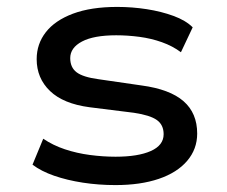

<svg xmlns="http://www.w3.org/2000/svg" viewBox="-20 -526 657 555"><path d="M314 9Q265 9 219.5 2Q174 -5 136.5 -18Q99 -31 74 -50L105 -125Q133 -106 167.5 -94.5Q202 -83 240 -78Q278 -73 314 -73Q379 -73 416 -89.5Q453 -106 453 -138Q453 -165 433.5 -179Q414 -193 367 -200L239 -216Q163 -226 124.5 -263Q86 -300 86 -355Q86 -399 112.5 -433Q139 -467 191 -486.5Q243 -506 319 -506Q362 -506 404 -499.5Q446 -493 481.5 -480Q517 -467 537 -447L503 -375Q479 -393 448 -404Q417 -415 383 -419.5Q349 -424 316 -424Q251 -424 217 -406Q183 -388 183 -358Q183 -331 201.5 -317Q220 -303 265 -297L389 -279Q471 -268 510.5 -233.5Q550 -199 550 -140Q550 -95 521 -61Q492 -27 439 -9Q386 9 314 9Z"/></svg>

Font: Nunito Sans 7pt SemiExpanded Medium
Style: Regular
Weight: 500
Width: 6
Designer: Vernon Adams
Foundry: Vernon Adams
Version: Version 3.101;gftools[0.9.27]